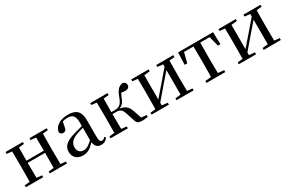

<svg xmlns="http://www.w3.org/2000/svg" viewBox="94 -1494 3679 2466"><g transform="rotate(-30 1933.0 -261.0)"><path d="M397 -494 475 -486C476 -432 477 -351 477 -291H219L221 -486L299 -494V-522H42V-494L119 -486L121 -292V-230L119 -36L42 -28V0H299V-28L221 -36C220 -92 219 -179 219 -259H477C477 -179 476 -92 475 -36L397 -28V0H653V-28L576 -36L574 -230V-292L576 -486L653 -494V-522H397Z M1155 14C1199 14 1231 -3 1253 -42L1237 -56C1220 -36 1208 -29 1192 -29C1166 -29 1152 -46 1152 -104V-355C1152 -483 1096 -537 975 -537C854 -537 777 -486 760 -402C765 -377 783 -363 809 -363C836 -363 856 -378 861 -420L875 -493C900 -502 923 -505 946 -505C1025 -505 1058 -475 1058 -365V-321C1016 -310 970 -298 931 -287C793 -247 745 -196 745 -116C745 -32 805 15 885 15C959 15 1002 -17 1060 -80C1068 -21 1098 14 1155 14ZM1058 -111C998 -55 964 -38 928 -38C874 -38 839 -68 839 -130C839 -189 872 -232 953 -263C983 -274 1020 -285 1058 -295Z M1674 -52C1688 -5 1709 9 1773 9C1796 9 1827 5 1850 0V-27L1772 -35L1732 -152C1706 -229 1668 -261 1587 -273C1630 -287 1660 -316 1684 -384C1693 -408 1702 -425 1711 -440C1728 -435 1745 -433 1768 -433C1806 -433 1832 -452 1832 -484C1832 -512 1817 -529 1788 -537C1724 -529 1692 -492 1657 -396C1623 -301 1582 -286 1523 -286H1475L1477 -486L1555 -494V-522H1298V-494L1375 -486L1377 -292V-230L1375 -36L1298 -28V0H1555V-28L1477 -36C1476 -92 1475 -178 1475 -257H1524C1588 -257 1611 -242 1634 -175Z M2277 -494 2358 -485V-448L2203 -268L2079 -125V-485L2164 -494V-522H1907V-494L1984 -486L1986 -292V-230L1984 -36L1907 -28V0H2164V-28L2079 -37V-76L2229 -252L2358 -401V-37L2277 -28V0H2531V-28L2453 -36L2451 -230V-292L2453 -486L2531 -494V-522H2277Z M2809 0H3000V-28L2911 -37L2909 -230V-292L2911 -489H3050L3088 -341H3125L3120 -522H2601L2595 -341H2633L2670 -489H2810L2812 -292V-230L2810 -37L2721 -28V0Z M3570 -494 3651 -485V-448L3496 -268L3372 -125V-485L3457 -494V-522H3200V-494L3277 -486L3279 -292V-230L3277 -36L3200 -28V0H3457V-28L3372 -37V-76L3522 -252L3651 -401V-37L3570 -28V0H3824V-28L3746 -36L3744 -230V-292L3746 -486L3824 -494V-522H3570Z"/></g></svg>

Font: Noto Serif HK Medium
Style: Regular
Weight: 500
Designer: Ryoko NISHIZUKA 西塚涼子 (kana & ideographs); Frank Grießhammer (Latin, Greek & Cyrillic); Wenlong ZHANG 张文龙 (bopomofo); San
Foundry: Adobe
Version: Version 2.001;hotconv 1.1.0;makeotfexe 2.6.0